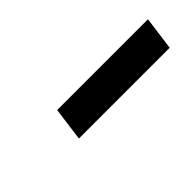

<svg xmlns="http://www.w3.org/2000/svg" viewBox="6 -829 403 403"><g transform="rotate(-45 208.0 -627.0)"><path d="M129.5 -664.5H399L389 -590H119.5Z"/></g></svg>

Font: Merriweather 144pt SemiBold
Style: Italic
Weight: 600
Italic angle: -7.8°
Version: Version 2.101